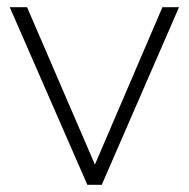

<svg xmlns="http://www.w3.org/2000/svg" viewBox="-20 -512 523 532"><path d="M222 0 7 -492H55L243 -56L430 -492H476L262 0Z"/></svg>

Font: Red Hat Display
Style: Regular
Weight: 300
Designer: Pentagram, MCKL
Foundry: Pentagram, MCKL
Version: Version 1.023